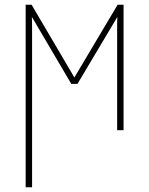

<svg xmlns="http://www.w3.org/2000/svg" viewBox="-20 -548 627 808"><path d="M88 240H115V-428Q115 -463 114 -477L280 -195H306L474 -477Q473 -466 473 -455Q473 -444 473 -428V0H500V-528H475L293 -222L113 -528H88Z"/></svg>

Font: Noto Sans Display Thin
Style: Regular
Weight: 250
Designer: Monotype Design Team
Foundry: Monotype Imaging Inc.
Version: Version 1.900